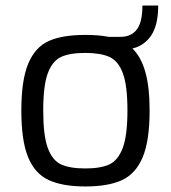

<svg xmlns="http://www.w3.org/2000/svg" viewBox="-20 -667 617 693"><path d="M520 -268Q520 -159 495 -99.5Q470 -40 420.5 -17Q371 6 288 6Q206 6 156 -17Q106 -40 81.5 -99.5Q57 -159 57 -268Q57 -378 82 -437.5Q107 -497 156 -519Q205 -541 288 -541Q337 -541 372 -534H415Q453 -534 473.5 -560Q494 -586 494 -647H551Q551 -577 526 -539.5Q501 -502 458 -492Q489 -462 504.5 -407.5Q520 -353 520 -268ZM440 -268Q440 -358 423.5 -402.5Q407 -447 375 -461.5Q343 -476 288 -476Q232 -476 200.5 -461.5Q169 -447 152.5 -402.5Q136 -358 136 -268Q136 -178 152.5 -133Q169 -88 200.5 -73.5Q232 -59 288 -59Q343 -59 374.5 -73.5Q406 -88 423 -133Q440 -178 440 -268Z"/></svg>

Font: Exo
Style: Regular
Weight: 400
Designer: Natanael Gama
Foundry: Natanael Gama
Version: Version 1.500; ttfautohint (v1.6)